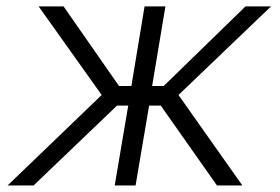

<svg xmlns="http://www.w3.org/2000/svg" viewBox="-20 -565 854 585"><path d="M289.8 -275.6 97.7 -545.5H173.7L342.7 -302.9H380.3L420.5 -545.5H484L443.5 -302.9H478.7L728 -545.5H805.8L523.8 -275.6L718.4 0H641L469.8 -243.3H434.3L393.1 0H329.5L370.7 -243.3H336.6L82.4 0H3.2Z"/></svg>

Font: Inter P Light
Style: Italic
Weight: 300
Italic angle: 9.39999°
Designer: Rasmus Andersson
Foundry: rsms
Version: Version 3.018;git-588b23468